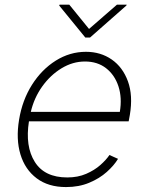

<svg xmlns="http://www.w3.org/2000/svg" viewBox="-20 -770 619 802"><path d="M255.7 11.4Q181.8 11.4 133.2 -25.2Q84.5 -61.8 65.3 -125.4Q46.2 -188.9 59.7 -270.2Q73.2 -351.9 113.6 -415.8Q154.1 -479.8 212.9 -516.7Q271.7 -553.6 339.1 -553.6Q400.2 -553.6 446.6 -521.5Q492.9 -489.3 514.4 -430.2Q535.9 -371.1 522.4 -290.1L517.4 -263.1H100.9Q84.5 -158.7 125.4 -93.7Q166.2 -28.8 261 -28.8Q305.4 -28.8 340 -43.9Q374.6 -58.9 399.1 -80.6Q423.7 -102.3 437.1 -122.5L473 -106.5Q456.7 -79.2 426.1 -51.8Q395.6 -24.5 352.6 -6.6Q309.7 11.4 255.7 11.4ZM108.7 -302.6H480.5Q490.4 -361.5 474.8 -409.3Q459.2 -457 423.1 -485.1Q387.1 -513.1 334.9 -513.1Q283.7 -513.1 237 -484.7Q190.3 -456.3 156.2 -408.6Q122.2 -360.8 108.7 -302.6ZM269.5 -750.4 351.9 -649.1 468.4 -750.4H509.2L507.8 -746.8L356.2 -613.3H336.3L227.3 -746.8L228.7 -750.4Z"/></svg>

Font: Inter UI Extra Light
Style: Italic
Weight: 200
Italic angle: -9.39999°
Designer: Rasmus Andersson
Foundry: rsms
Version: 3.2;8d6f07862